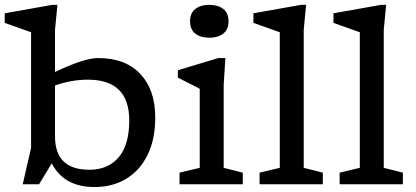

<svg xmlns="http://www.w3.org/2000/svg" viewBox="-32 -762 1722 794"><path d="M610 -276Q610 -186 578.5 -121.8Q547 -57.5 490.5 -23Q434 11.5 358.5 11.5Q232.5 11.5 182 -86.5L129.5 0H62L96.5 -150V-628.5Q90 -631 71.5 -637.5Q53 -644 30 -652.2Q7 -660.5 -12.5 -667.5V-707L184.5 -742H205.5L195.5 -639V-464.5Q266.5 -497.5 307.2 -509.8Q348 -522 373.5 -522Q486 -522 548 -456.5Q610 -391 610 -276ZM195.5 -198Q195.5 -60 337.5 -60Q415 -60 458.8 -111.5Q502.5 -163 502.5 -264Q502.5 -432.5 331.5 -432.5Q263.5 -432.5 195.5 -408.5Z M833.5 -606Q798 -606 776 -622.8Q754 -639.5 754 -674Q754 -708.5 776 -725.2Q798 -742 833.5 -742Q869 -742 891 -725.2Q913 -708.5 913 -674Q913 -639.5 891 -622.8Q869 -606 833.5 -606ZM900 -522 893 -410V-68L972 -48V0H710.5V-48L794 -68V-395Q788.5 -398 772.8 -406Q757 -414 738 -423.5Q719 -433 703.5 -441V-471.5L871 -522Z M1224 -68 1303 -48V0H1041.5V-48L1125 -68V-628.5Q1118.5 -631 1100 -637.5Q1081.5 -644 1058.5 -652.2Q1035.5 -660.5 1016 -667.5V-707L1213 -742H1234L1224 -639Z M1555 -68 1634 -48V0H1372.5V-48L1456 -68V-628.5Q1449.5 -631 1431 -637.5Q1412.5 -644 1389.5 -652.2Q1366.5 -660.5 1347 -667.5V-707L1544 -742H1565L1555 -639Z"/></svg>

Font: Newsreader Caption
Style: Regular
Weight: 400
Designer: Hugues Gentile
Foundry: Production Type
Version: Version 1.001